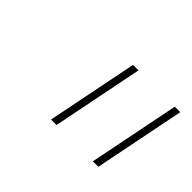

<svg xmlns="http://www.w3.org/2000/svg" viewBox="-62 -864 497 497"><g transform="rotate(45 186.5 -615.0)"><path d="M167 -490H147L197 -740H217ZM320 -490H300L350 -740H370Z"/></g></svg>

Font: IBM Plex Sans Thin
Style: Italic
Weight: 250
Italic angle: -11.31°
Designer: Mike Abbink, Paul van der Laan, Pieter van Rosmalen
Foundry: Bold Monday
Version: Version 3.201